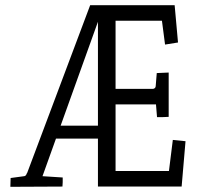

<svg xmlns="http://www.w3.org/2000/svg" viewBox="-20 -720 768 741"><path d="M20 1 21 -33 73 -40Q80 -40 84 -52L85 -53L328 -700H654L667 -556L617 -548L605 -640H426V-377H571Q581 -379 581 -389L585 -438L631 -440V-269Q630 -269 608 -268H586L582 -317H426V-60H632L647 -180L696 -175L681 0H358V-185H196L144 -40L222 -35Q222 -34 222 -17L221 0ZM358 -235V-636L214 -235Z"/></svg>

Font: Antic Slab
Style: Regular
Weight: 400
Designer: Santiago Orozco
Foundry: Santiago Orozco
Version: Version 001.002